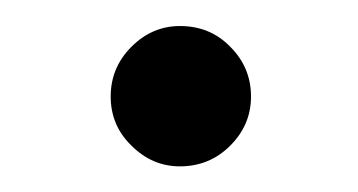

<svg xmlns="http://www.w3.org/2000/svg" viewBox="-20 -133 278 149"><path d="M119.6 -112.8Q143.1 -112.8 158.7 -96.7Q174.8 -80.6 174.8 -58.1Q174.8 -36.1 158.7 -20Q142.6 -3.9 119.6 -3.9Q98.1 -3.9 82 -20Q65.9 -35.6 65.9 -58.1Q65.9 -80.6 82 -96.7Q98.1 -112.8 119.6 -112.8Z"/></svg>

Font: I.Ming
Style: Regular
Weight: 400
Designer: Ichiten Fonts Project
Version: Version 5.10 Mar 24, 2018